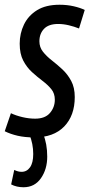

<svg xmlns="http://www.w3.org/2000/svg" viewBox="-40 -569 377 809"><path d="M-20 -16 6 -92Q27 -82 54.5 -75.5Q82 -69 108 -69Q150 -69 170.5 -93Q191 -117 191 -149Q191 -175 176.5 -193Q162 -211 139.5 -228Q117 -245 95 -265Q73 -285 58 -313.5Q43 -342 43 -385Q43 -428 61 -465.5Q79 -503 116 -526Q153 -549 211 -549Q243 -549 271 -542.5Q299 -536 317 -527L293 -449Q273 -457 250 -462.5Q227 -468 205 -468Q165 -468 145.5 -447.5Q126 -427 126 -395Q126 -370 141 -351Q156 -332 178.5 -314.5Q201 -297 223 -276.5Q245 -256 260 -228Q275 -200 275 -160Q275 -82 230.5 -36Q186 10 104 10Q65 10 34.5 3Q4 -4 -20 -16ZM7 208 20 147Q36 155 51 155Q73 155 86.5 136Q100 117 100 80Q100 58 96 38Q92 18 84 -3L142 -4Q159 37 159 91Q159 144 132.5 182Q106 220 59 220Q30 220 7 208Z"/></svg>

Font: Georama Condensed Medium
Style: Italic
Weight: 500
Width: 3
Italic angle: -9°
Designer: Jean-Baptiste Levee
Foundry: Production Type
Version: Version 1.000